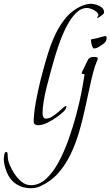

<svg xmlns="http://www.w3.org/2000/svg" viewBox="-163 -663 584 1015"><path d="M37 -1Q28 -1 21.5 -6Q15 -11 15 -21Q15 -35 17 -56Q19 -77 21 -92Q29 -140 39.5 -188.5Q50 -237 63 -284Q75 -330 91 -381.5Q107 -433 130 -482Q153 -531 186.5 -570.5Q220 -610 267 -631Q279 -636 292 -639.5Q305 -643 318 -643Q330 -643 346.5 -638Q363 -633 375 -623.5Q387 -614 387 -599Q387 -593 384 -590Q382 -587 368.5 -577.5Q355 -568 353 -567Q351 -569 351 -570Q351 -573 354 -576Q357 -579 357 -583Q357 -593 346 -601.5Q335 -610 321 -615.5Q307 -621 298 -621Q265 -621 237.5 -593Q210 -565 188 -521.5Q166 -478 149 -429.5Q132 -381 120 -338Q108 -295 101 -269Q93 -240 84 -204Q75 -168 68.5 -131.5Q62 -95 62 -64Q62 -55 65.5 -45.5Q69 -36 80 -36Q95 -36 111.5 -46Q128 -56 143.5 -69.5Q159 -83 170.5 -93Q182 -103 186 -103Q188 -103 188 -101Q188 -94 184 -87Q180 -80 175 -75Q162 -62 138 -44.5Q114 -27 87 -14Q60 -1 37 -1ZM333 -407Q329 -407 325.5 -415.5Q322 -424 320 -433.5Q318 -443 318 -447Q318 -449 318.5 -452Q319 -455 322 -456Q339 -458 354.5 -462.5Q370 -467 386 -471Q388 -472 393 -472Q401 -472 401 -463Q401 -443 382 -430Q371 -423 359 -415Q347 -407 333 -407ZM0 332Q-43 332 -76 311Q-109 290 -126 250Q-133 233 -138 214Q-143 195 -143 176Q-143 170 -140.5 155Q-138 140 -130 140Q-124 140 -123 149Q-122 158 -122 162Q-122 186 -111 210.5Q-100 235 -87 255Q-72 278 -50 297Q-28 316 1 316Q44 316 80.5 282.5Q117 249 146.5 194.5Q176 140 199.5 74Q223 8 240.5 -58Q258 -124 268.5 -179.5Q279 -235 284 -269Q281 -272 275 -272Q269 -272 269 -279Q269 -280 274 -290Q279 -300 285.5 -313Q292 -326 297 -337Q302 -348 303 -349Q308 -357 316.5 -359.5Q325 -362 334 -362Q339 -362 346.5 -361Q354 -360 354 -353L353 -349Q338 -314 328.5 -276.5Q319 -239 311 -201Q299 -148 286 -87Q273 -26 255 35.5Q237 97 210 153Q183 209 144 253Q105 297 49 322Q28 332 0 332Z"/></svg>

Font: Moon Dance
Style: Regular
Weight: 400
Designer: Robert E. Leuschke
Foundry: Robert E. Leuschke
Version: Version 1.010; ttfautohint (v1.8.3)